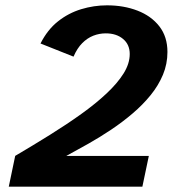

<svg xmlns="http://www.w3.org/2000/svg" viewBox="-20 -700 672 720"><path d="M12.9 0 37 -115.5Q104.4 -155.1 167.7 -194.6Q231 -234 285.2 -272.9Q339.4 -311.7 380 -349.9Q420.7 -388.1 443.6 -424.8Q466.5 -461.6 466.5 -497.4Q466.5 -533.2 441.4 -554Q416.4 -574.9 376.7 -574.9Q352.3 -574.9 329.8 -566.1Q307.2 -557.2 288.3 -538.2Q269.4 -519.2 255.7 -487.6L131.9 -536.9Q158.2 -588.9 197.5 -619.9Q236.7 -651 284.3 -665.5Q332 -680 381.4 -680Q444.2 -680 495.7 -660.1Q547.2 -640.2 577.6 -601.2Q607.9 -562.2 607.9 -505.1Q607.9 -460.2 591.1 -419.8Q574.2 -379.4 544.9 -343.3Q515.5 -307.1 477.7 -274.9Q439.9 -242.6 397.5 -214.2Q355.2 -185.9 311.9 -161.4Q268.7 -136.9 228.6 -115.3H538.1L513.9 0Z"/></svg>

Font: Atkinson Hyperlegible Mono ExtraLight
Style: Italic
Weight: 200
Italic angle: -12°
Monospace: yes
Designer: Elliott Scott, Megan Eiswerth, Linus Boman, Theodore Petrosky, Letters from Sweden
Foundry: Applied Design Works, Letters from Sweden
Version: Version 2.001